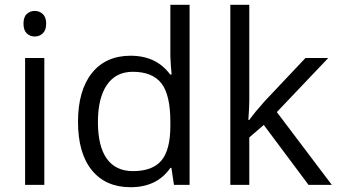

<svg xmlns="http://www.w3.org/2000/svg" viewBox="-20 -780 1431 810"><path d="M167 0H85.9V-535.2H167ZM79.1 -680.2Q79.1 -708 92.8 -720.9Q106.4 -733.9 127 -733.9Q146.5 -733.9 160.6 -720.7Q174.8 -707.5 174.8 -680.2Q174.8 -652.8 160.6 -639.4Q146.5 -626 127 -626Q106.4 -626 92.8 -639.4Q79.1 -652.8 79.1 -680.2Z M703.1 -71.8H698.7Q642.6 9.8 530.8 9.8Q425.8 9.8 367.4 -62Q309.1 -133.8 309.1 -266.1Q309.1 -398.4 367.7 -471.7Q426.3 -544.9 530.8 -544.9Q639.6 -544.9 697.8 -465.8H704.1L700.7 -504.4L698.7 -542V-759.8H779.8V0H713.9ZM541 -58.1Q624 -58.1 661.4 -103.3Q698.7 -148.4 698.7 -249V-266.1Q698.7 -379.9 660.9 -428.5Q623 -477.1 540 -477.1Q468.8 -477.1 430.9 -421.6Q393.1 -366.2 393.1 -265.1Q393.1 -162.6 430.7 -110.4Q468.3 -58.1 541 -58.1Z M1031.7 -273.9Q1052.7 -303.7 1095.7 -352.1L1268.6 -535.2H1364.7L1147.9 -307.1L1379.9 0H1281.7L1092.8 -252.9L1031.7 -200.2V0H951.7V-759.8H1031.7V-356.9Q1031.7 -330.1 1027.8 -273.9Z"/></svg>

Font: f0_25643 
Style: Regular
Weight: 400
Foundry: Ascender Corporation
Version: Version 1.10